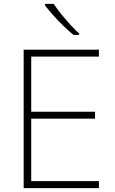

<svg xmlns="http://www.w3.org/2000/svg" viewBox="-20 -970 591 990"><path d="M490 0H102V-714H490V-678H141V-394H470V-358H141V-36H490ZM257 -950Q271 -928 293.5 -900Q316 -872 341 -844.5Q366 -817 388 -797V-790H359Q333 -811 305 -838.5Q277 -866 252.5 -893.5Q228 -921 212 -942V-950Z"/></svg>

Font: Noto Sans Arabic UI XLt
Style: Regular
Weight: 200
Designer: Monotype Design Team, Nadine Chahine and Nizar Qandah
Foundry: Monotype Imaging Inc.
Version: Version 2.010; ttfautohint (v1.8.4.7-5d5b)